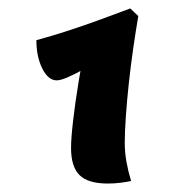

<svg xmlns="http://www.w3.org/2000/svg" viewBox="-20 -830 453 454"><path d="M307 -792Q301 -757 295 -715.5Q289 -674 284.5 -632Q280 -590 277.5 -553.5Q275 -517 275 -493Q275 -470 279 -447.5Q283 -425 290 -402Q281 -400 266 -398Q251 -396 235 -396Q188 -396 168 -416Q148 -436 148 -480Q148 -503 153 -546Q158 -589 166.5 -640.5Q175 -692 185 -741L250 -709Q210 -684 183 -669Q156 -654 139.5 -647Q123 -640 114 -640Q94 -640 80 -668Q66 -696 66 -735Q96 -743 133.5 -755Q171 -767 211 -781.5Q251 -796 288 -810Z"/></svg>

Font: Merienda ExtraBold
Style: Regular
Weight: 800
Designer: Eduardo Rodriguez Tunni
Foundry: Eduardo Rodriguez Tunni
Version: Version 2.001